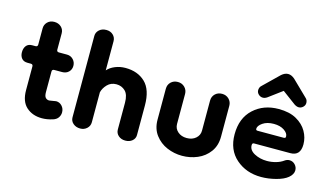

<svg xmlns="http://www.w3.org/2000/svg" viewBox="-63 -649 1455 847"><g transform="rotate(15 665.0 -225.0)"><path d="M165 10Q122 10 94 -15Q66 -40 66 -92V-200Q66 -210 56 -210H41Q23 -210 14 -221Q5 -232 5 -249Q5 -267 14 -278.5Q23 -290 41 -290H56Q66 -290 66 -300V-374Q66 -391 78 -403Q90 -415 109 -415Q128 -415 140.5 -403.5Q153 -392 153 -374V-300Q153 -290 163 -290H200Q217 -290 228.5 -278Q240 -266 240 -249Q240 -232 228.5 -221Q217 -210 199 -210H163Q153 -210 153 -200V-106Q153 -88 159.5 -81Q166 -74 176 -74Q180 -74 192 -76.5Q204 -79 207 -79Q223 -79 234 -67Q245 -55 245 -38Q245 -25 237.5 -14Q230 -3 214 2Q201 6 189 8Q177 10 165 10Z M340 10Q321 10 308 -1Q295 -12 295 -29V-401Q295 -417 307.5 -428.5Q320 -440 340 -440Q359 -440 371 -428.5Q383 -417 383 -400V-267Q396 -282 418 -291Q440 -300 465 -300Q521 -300 555.5 -267Q590 -234 590 -162V-27Q590 -11 577.5 -0.5Q565 10 546 10Q527 10 514.5 -1Q502 -12 502 -29V-151Q502 -188 485.5 -204Q469 -220 445 -220Q420 -220 404 -203.5Q388 -187 383 -167V-30Q383 -13 370.5 -1.5Q358 10 340 10Z M862 -257Q862 -276 874.5 -288Q887 -300 906 -300Q925 -300 937.5 -287.5Q950 -275 950 -257V-116Q950 -75 929 -46.5Q908 -18 875 -4Q842 10 805 10Q769 10 736 -4Q703 -18 681.5 -46.5Q660 -75 660 -116V-257Q660 -276 672.5 -288Q685 -300 704 -300Q723 -300 735.5 -287.5Q748 -275 748 -257V-120Q748 -99 764 -85Q780 -71 805 -71Q830 -71 846 -85Q862 -99 862 -120Z M1166 10Q1098 10 1051.5 -30.5Q1005 -71 1005 -142Q1005 -216 1050.5 -258Q1096 -300 1165 -300Q1214 -300 1246 -282Q1278 -264 1294 -236Q1310 -208 1310 -177Q1310 -125 1264 -125H1098Q1090 -125 1090 -115Q1090 -92 1115.5 -78.5Q1141 -65 1173 -65Q1193 -65 1213 -70.5Q1233 -76 1248 -87Q1258 -94 1269 -94Q1284 -94 1294.5 -83Q1305 -72 1305 -57Q1305 -39 1286 -23Q1268 -8 1233.5 1Q1199 10 1166 10ZM1218 -183Q1220 -183 1223.5 -184Q1227 -185 1227 -191Q1227 -206 1208.5 -218.5Q1190 -231 1161 -231Q1130 -231 1110.5 -217.5Q1091 -204 1091 -190Q1091 -183 1099 -183ZM1055 -357Q1055 -362 1057 -368Q1059 -374 1065 -379L1135 -447Q1150 -460 1165 -460Q1180 -460 1195 -447L1265 -379Q1271 -374 1273 -368Q1275 -362 1275 -357Q1275 -346 1266.5 -338Q1258 -330 1247 -330Q1238 -330 1227 -337L1165 -383L1103 -337Q1093 -330 1083 -330Q1072 -330 1063.5 -338Q1055 -346 1055 -357Z"/></g></svg>

Font: Dongle
Style: Bold
Weight: 700
Designer: Yanghee Ryu
Foundry: Yanghee Ryu
Version: Version 2.000